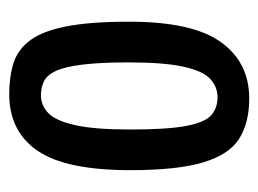

<svg xmlns="http://www.w3.org/2000/svg" viewBox="-92 -458 560 416"><g transform="rotate(90 188.0 -250.0)"><path d="M184 10Q146.1 10 116.6 0.7Q87.2 -8.6 67.1 -35.6Q47.1 -62.6 37.1 -114.1Q27 -165.6 27 -249.9Q27 -387.4 71.3 -448.7Q115.5 -510 193.4 -510Q246.3 -510 280.7 -488.1Q315 -466.3 331.8 -410.3Q348.7 -354.2 348.7 -252.5Q348.7 -112.8 306.7 -51.4Q264.6 10 184 10ZM186.3 -58.7Q208.3 -58.7 224.9 -74.5Q241.5 -90.3 251 -132.3Q260.6 -174.3 260.6 -252Q260.6 -331.8 253 -372.5Q245.4 -413.3 230 -427.3Q214.6 -441.3 190.5 -441.3Q168.2 -441.3 151.1 -425.6Q134 -409.9 124.6 -368Q115.2 -326.2 115.2 -248.1Q115.2 -186.6 120 -148.6Q124.7 -110.6 133.5 -91.4Q142.2 -72.2 155.9 -65.4Q169.5 -58.7 186.3 -58.7Z"/></g></svg>

Font: Yanone Kaffeesatz ExtraLight
Style: Regular
Weight: 200
Designer: Yanone (Cyrillic: Daniel Pouzeot, Huerta Tipografica, and Cyreal)
Foundry: Yanone
Version: Version 2.003